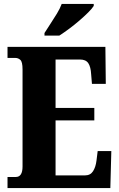

<svg xmlns="http://www.w3.org/2000/svg" viewBox="-20 -951 603 971"><path d="M18 0V-56H60Q94 -56 94 -109V-600Q94 -638 83 -648Q72 -658 58 -658H18V-714H513L515 -527H445L441 -575Q439 -613 426.5 -631.5Q414 -650 385 -650H261V-405H457V-342H261V-64H410Q437 -64 450.5 -85Q464 -106 468 -139L474 -187H543L538 0ZM205 -784Q218 -805 235 -830.5Q252 -856 268 -882.5Q284 -909 292 -931H454V-921Q446 -908 426.5 -888.5Q407 -869 381.5 -847Q356 -825 329 -805Q302 -785 280 -771H205Z"/></svg>

Font: Noto Serif Bengali ExtraCondensed Black
Style: Regular
Weight: 900
Width: 2
Designer: Juan Bruce, Universal Thirst, Indian Type Foundry and the Monotype Design Team.
Foundry: Monotype Imaging Inc.
Version: Version 2.003; ttfautohint (v1.8.4.7-5d5b)